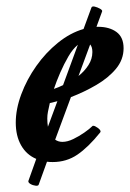

<svg xmlns="http://www.w3.org/2000/svg" viewBox="-20 -501 412 609"><path d="M103 84Q102 89 93 88Q84 87 76.5 82.5Q69 78 70 73L95 3Q64 -10 47 -40Q30 -70 30 -112Q30 -155 47.5 -202Q65 -249 95 -291.5Q125 -334 164 -365.5Q203 -397 245 -409L270 -477Q272 -482 280.5 -480Q289 -478 297 -473.5Q305 -469 304 -465L286 -416Q288 -416 291 -416Q327 -416 349.5 -399.5Q372 -383 372 -348Q372 -312 348 -283Q324 -254 285.5 -231.5Q247 -209 205 -193L155 -58Q165 -51 178 -51Q194 -51 212.5 -60Q231 -69 247.5 -80.5Q264 -92 273 -101Q273 -102 276 -102Q281 -102 290 -95.5Q299 -89 299 -84Q299 -82 297 -80Q260 -34 225.5 -10.5Q191 13 147 13Q138 13 129 12ZM273 -336Q273 -352 266 -360L229 -260Q248 -275 260.5 -294.5Q273 -314 273 -336ZM151 -219Q166 -224 180 -231L227 -359Q211 -346 197 -322Q183 -298 171 -270.5Q159 -243 151 -219ZM130 -125Q130 -111 132 -99L162 -180Q150 -177 138 -174Q134 -156 132 -146Q130 -136 130 -125Z"/></svg>

Font: Junicode
Style: Bold Italic
Weight: 700
Italic angle: -11°
Designer: Peter S. Baker
Version: Version 2.100; ttfautohint (v1.8.4)